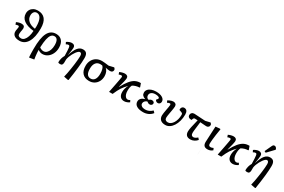

<svg xmlns="http://www.w3.org/2000/svg" viewBox="161 -2443 6375 4305"><g transform="rotate(30 3348.0 -290.0)"><path d="M341 14Q255 14 208 -21.5Q161 -57 161 -121Q161 -152 169 -185Q177 -218 177 -236Q178 -270 152 -270Q122 -270 89 -255L69 -310Q137 -344 199 -344Q283 -344 283 -268Q283 -251 278 -225.5Q273 -200 268.5 -171.5Q264 -143 264 -120Q264 -51 348 -51Q392 -51 426.5 -86.5Q461 -122 482.5 -185.5Q504 -249 509 -336Q341 -353 252 -418.5Q163 -484 163 -592Q163 -648 189 -691Q215 -734 261.5 -758Q308 -782 368 -782Q623 -782 623 -462Q623 -235 549 -110.5Q475 14 341 14ZM512 -394Q515 -433 515 -457Q515 -586 477.5 -656.5Q440 -727 373 -727Q327 -727 300 -693.5Q273 -660 273 -604Q273 -520 335.5 -464.5Q398 -409 512 -394Z M728 230 719 225Q717 195 715.5 172Q714 149 713.5 126.5Q713 104 712.5 75.5Q712 47 712 5Q712 -273 778.5 -403.5Q845 -534 987 -534Q1084 -534 1138.5 -470.5Q1193 -407 1193 -294Q1193 -207 1159 -137Q1125 -67 1067 -26.5Q1009 14 935 14Q882 14 822 -25H821Q821 9 824.5 51.5Q828 94 833 136Q838 178 845 210ZM926 -53Q972 -53 1006.5 -84Q1041 -115 1061 -170Q1081 -225 1081 -297Q1081 -469 978 -469Q928 -469 896 -430.5Q864 -392 846 -309.5Q828 -227 823 -92Q844 -74 872 -63.5Q900 -53 926 -53Z M1728 230 1616 208Q1628 163 1639.5 102.5Q1651 42 1661.5 -25Q1672 -92 1680.5 -157Q1689 -222 1693.5 -277Q1698 -332 1698 -368Q1698 -447 1649 -447Q1631 -447 1608.5 -428Q1586 -409 1562.5 -377Q1539 -345 1518 -305.5Q1497 -266 1482 -225Q1467 -184 1462 -148Q1463 -98 1461 -62.5Q1459 -27 1444.5 -8Q1430 11 1391 11Q1374 11 1360 6.5Q1346 2 1342 -4Q1342 -113 1394 -200Q1392 -249 1391.5 -277Q1391 -305 1390 -326Q1387 -380 1383 -409Q1379 -438 1370.5 -448.5Q1362 -459 1347 -459Q1317 -459 1285 -437L1261 -485Q1285 -505 1323.5 -519.5Q1362 -534 1391 -534Q1431 -534 1453 -513Q1475 -492 1475 -455Q1475 -424 1468 -378Q1461 -332 1448 -259L1450 -258Q1495 -403 1550 -468.5Q1605 -534 1681 -534Q1745 -534 1774.5 -497Q1804 -460 1804 -380Q1804 -282 1787 -125.5Q1770 31 1739 225Z M2145 14Q2032 14 1970.5 -53.5Q1909 -121 1910 -245Q1910 -326 1944 -388.5Q1978 -451 2038.5 -486Q2099 -521 2178 -521Q2226 -521 2357 -504L2485 -534Q2516 -510 2516 -480Q2516 -451 2496.5 -433Q2477 -415 2443 -415Q2425 -415 2389 -419.5Q2353 -424 2322 -431V-429Q2355 -410 2376 -360Q2397 -310 2397 -253Q2397 -174 2364.5 -114Q2332 -54 2275.5 -20Q2219 14 2145 14ZM2151 -50Q2215 -50 2250.5 -102Q2286 -154 2286 -250Q2286 -318 2272 -366Q2258 -414 2232 -436Q2219 -437 2204.5 -438.5Q2190 -440 2181 -440Q2108 -440 2067 -387.5Q2026 -335 2026 -239Q2025 -50 2151 -50Z M3053 14Q2986 14 2950 -29Q2914 -72 2915 -151Q2916 -235 2963 -330Q2925 -290 2897.5 -257Q2870 -224 2847 -189Q2824 -154 2801.5 -109Q2779 -64 2751 0H2659Q2682 -114 2700 -206.5Q2718 -299 2728.5 -357.5Q2739 -416 2740 -427Q2741 -459 2710 -459Q2688 -459 2651 -444L2632 -498Q2664 -514 2700.5 -523.5Q2737 -533 2766 -533Q2807 -533 2829 -513.5Q2851 -494 2850 -459Q2850 -436 2835.5 -371Q2821 -306 2794 -208L2797 -207Q2860 -326 2919 -397.5Q2978 -469 3041 -499.5Q3104 -530 3179 -527L3211 -438L3205 -426Q3110 -423 3032 -377Q3004 -324 3004 -236Q3003 -185 3015.5 -145Q3028 -105 3051 -81.5Q3074 -58 3104 -58Q3133 -58 3162 -80L3186 -34Q3162 -15 3125 -0.5Q3088 14 3053 14Z M3543 14Q3434 14 3374.5 -24.5Q3315 -63 3315 -132Q3315 -179 3348.5 -213.5Q3382 -248 3440 -263V-265Q3390 -282 3366.5 -309.5Q3343 -337 3343 -380Q3343 -425 3372.5 -460Q3402 -495 3455 -514.5Q3508 -534 3576 -534Q3676 -534 3736 -497.5Q3796 -461 3796 -401Q3796 -369 3777 -348.5Q3758 -328 3729 -328Q3705 -328 3686.5 -340.5Q3668 -353 3659 -375Q3681 -399 3688.5 -410Q3696 -421 3696 -430Q3696 -450 3666 -462Q3636 -474 3588 -474Q3525 -474 3488 -446Q3451 -418 3451 -371Q3451 -341 3467.5 -318.5Q3484 -296 3512 -288Q3528 -302 3548.5 -311.5Q3569 -321 3587 -321Q3615 -321 3633.5 -307Q3652 -293 3652 -271Q3652 -245 3633.5 -227.5Q3615 -210 3587 -210Q3567 -210 3547.5 -219Q3528 -228 3511 -243Q3474 -232 3451.5 -205.5Q3429 -179 3429 -146Q3429 -109 3463 -85Q3497 -61 3552 -61Q3606 -61 3649 -79.5Q3692 -98 3735 -139L3776 -95Q3738 -44 3676.5 -15Q3615 14 3543 14Z M4118 14Q4037 14 3993.5 -25Q3950 -64 3950 -137Q3950 -163 3956.5 -204.5Q3963 -246 3971.5 -291Q3980 -336 3986.5 -373.5Q3993 -411 3993 -428Q3993 -459 3968 -459Q3938 -459 3907 -437L3883 -485Q3900 -498 3924 -509Q3948 -520 3973 -527Q3998 -534 4017 -534Q4057 -534 4080 -513.5Q4103 -493 4103 -456Q4103 -438 4098.5 -407Q4094 -376 4087.5 -338Q4081 -300 4074 -262.5Q4067 -225 4062.5 -193Q4058 -161 4058 -142Q4058 -105 4079.5 -85Q4101 -65 4140 -65Q4178 -65 4211.5 -88.5Q4245 -112 4270.5 -153.5Q4296 -195 4310.5 -249Q4325 -303 4325 -364Q4325 -389 4315 -400.5Q4305 -412 4271 -423L4229 -438Q4223 -480 4244 -507Q4265 -534 4302 -534Q4346 -534 4369.5 -502.5Q4393 -471 4393 -414Q4393 -323 4372 -245.5Q4351 -168 4313.5 -109.5Q4276 -51 4226 -18.5Q4176 14 4118 14Z M4768 14Q4634 14 4634 -118Q4634 -157 4649.5 -233.5Q4665 -310 4698 -440Q4659 -443 4628 -443Q4599 -443 4587 -412L4575 -379Q4529 -377 4502.5 -396Q4476 -415 4476 -449Q4476 -487 4500.5 -510Q4525 -533 4565 -532L4850 -515L4974 -544Q5005 -520 5005 -491Q5005 -460 4984.5 -441Q4964 -422 4932 -422Q4915 -422 4869 -426Q4823 -430 4771 -433Q4762 -360 4756.5 -313Q4751 -266 4747.5 -238Q4744 -210 4742.5 -193.5Q4741 -177 4740.5 -165.5Q4740 -154 4740 -140Q4740 -64 4803 -64Q4845 -64 4904 -115L4941 -72Q4910 -33 4863 -9.5Q4816 14 4768 14Z M5209 14Q5096 14 5096 -103Q5096 -107 5094.5 -85Q5093 -63 5091.5 -25.5Q5090 12 5088 55Q5086 98 5084 137.5Q5082 177 5081 202.5Q5080 228 5080 230.5Q5080 233 5081.5 203Q5083 173 5086 100Q5089 27 5095 -99Q5095 -99 5095 -99Q5095 -99 5095 -99Q5099 -179 5103.5 -283.5Q5108 -388 5115 -519L5228 -529L5242 -521Q5227 -436 5216.5 -359.5Q5206 -283 5200 -223.5Q5194 -164 5194 -130Q5194 -94 5207 -78.5Q5220 -63 5250 -63Q5280 -63 5318 -83L5340 -35Q5287 14 5209 14Z M5866 14Q5799 14 5763 -29Q5727 -72 5728 -151Q5729 -235 5776 -330Q5738 -290 5710.5 -257Q5683 -224 5660 -189Q5637 -154 5614.5 -109Q5592 -64 5564 0H5472Q5495 -114 5513 -206.5Q5531 -299 5541.5 -357.5Q5552 -416 5553 -427Q5554 -459 5523 -459Q5501 -459 5464 -444L5445 -498Q5477 -514 5513.5 -523.5Q5550 -533 5579 -533Q5620 -533 5642 -513.5Q5664 -494 5663 -459Q5663 -436 5648.5 -371Q5634 -306 5607 -208L5610 -207Q5673 -326 5732 -397.5Q5791 -469 5854 -499.5Q5917 -530 5992 -527L6024 -438L6018 -426Q5923 -423 5845 -377Q5817 -324 5817 -236Q5816 -185 5828.5 -145Q5841 -105 5864 -81.5Q5887 -58 5917 -58Q5946 -58 5975 -80L5999 -34Q5975 -15 5938 -0.5Q5901 14 5866 14Z M6571 230 6459 208Q6471 163 6482.5 102.5Q6494 42 6504.5 -25Q6515 -92 6523.5 -157Q6532 -222 6536.5 -277Q6541 -332 6541 -368Q6541 -447 6492 -447Q6474 -447 6451.5 -428Q6429 -409 6405.5 -377Q6382 -345 6361 -305.5Q6340 -266 6325 -225Q6310 -184 6305 -148Q6306 -98 6304 -62.5Q6302 -27 6287.5 -8Q6273 11 6234 11Q6217 11 6203 6.5Q6189 2 6185 -4Q6185 -113 6237 -200Q6235 -249 6234.5 -277Q6234 -305 6233 -326Q6230 -380 6226 -409Q6222 -438 6213.5 -448.5Q6205 -459 6190 -459Q6160 -459 6128 -437L6104 -485Q6128 -505 6166.5 -519.5Q6205 -534 6234 -534Q6274 -534 6296 -513Q6318 -492 6318 -455Q6318 -424 6311 -378Q6304 -332 6291 -259L6293 -258Q6338 -403 6393 -468.5Q6448 -534 6524 -534Q6588 -534 6617.5 -497Q6647 -460 6647 -380Q6647 -282 6630 -125.5Q6613 31 6582 225ZM6382 -574 6343 -593 6422 -763Q6435 -791 6446.5 -801Q6458 -811 6478 -811Q6520 -811 6542 -757V-742Z"/></g></svg>

Font: Literata 7pt Medium
Style: Italic
Weight: 500
Italic angle: -2°
Designer: Latin by Veronika Burian and Jose Scaglione. Greek by Irene Vlachou. Cyrillic by Vera Evstafieva
Foundry: TypeTogether
Version: Version 3.002